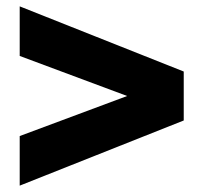

<svg xmlns="http://www.w3.org/2000/svg" viewBox="-20 -692 640 604"><path d="M558 -467V-313L42 -108V-264L380 -390L42 -516V-672Z"/></svg>

Font: Cooper Hewitt
Style: Bold
Weight: 711
Designer: Village Type and Design LLC
Foundry: Cooper Hewitt Smithsonian Design Museum
Version: 1.000